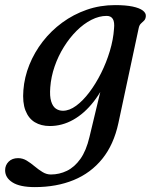

<svg xmlns="http://www.w3.org/2000/svg" viewBox="-64 -489 605 761"><path d="M405.3 -1.2Q387 84 341.5 140.4Q295.9 196.9 227.9 224.7Q159.9 252.6 74.1 252.6Q14.9 252.6 -14.4 234Q-43.7 215.5 -43.7 185.8Q-43.7 165.8 -29.8 151.8Q-15.9 137.8 7.7 137.8Q25.9 137.8 41.9 147.5Q57.9 157.3 73.2 170.2Q88.5 183.1 104.4 192.8Q120.2 202.6 137.5 202.6Q171.2 202.6 201.3 188Q231.4 173.4 254.7 140.8Q277.9 108.1 290.6 54L354.2 -210.8L370.2 -200.1Q344.5 -133.9 307.6 -86.6Q270.7 -39.3 226.4 -14.4Q182.1 10.5 133.4 10.5Q98.9 10.5 73.9 -4.6Q48.9 -19.8 36.8 -51.3Q24.7 -82.7 28.7 -131.6Q32.6 -183 52.4 -232.2Q72.2 -281.3 105.3 -324.2Q138.5 -367 182.8 -399.5Q227.1 -432 280 -450.4Q332.9 -468.8 392 -468.8Q433.8 -468.8 461.4 -463.1Q488.9 -457.3 502.1 -447.2Q515.2 -437.1 514 -424.6Q513 -413.2 507.1 -407.4Q501.2 -401.7 494.8 -395.8Q488.4 -389.9 485.9 -378.3ZM135.2 -142.2Q132.5 -107.3 138.8 -87.2Q145 -67 157.3 -58.5Q169.6 -50 185.4 -50Q210.9 -50 237.8 -69.8Q264.7 -89.5 290.2 -123.3Q315.7 -157.1 336.7 -199.2Q357.8 -241.3 371.4 -286.9Q385.1 -332.5 387.9 -374.9Q390.7 -401.6 383.2 -413.8Q375.8 -426 358.7 -426Q328.9 -426 298.3 -410.4Q267.7 -394.8 239.8 -367.1Q211.9 -339.4 189.4 -303.2Q166.8 -267.1 152.6 -226Q138.3 -184.9 135.2 -142.2Z"/></svg>

Font: Fraunces
Style: Italic
Weight: 900
Italic angle: -16°
Version: Version 1.000;[0bf87f6ff]